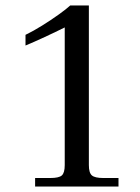

<svg xmlns="http://www.w3.org/2000/svg" viewBox="-20 -680 510 700"><path d="M108 0V-31H163Q195 -31 205.5 -40.5Q216 -50 216 -78V-580Q184 -564 143 -545Q102 -526 73 -514V-553Q102 -567 134 -587Q166 -607 194 -627Q222 -647 236 -660H304V-78Q304 -50 315 -40.5Q326 -31 357 -31H412V0Z"/></svg>

Font: Frank Ruhl Libre
Style: Regular
Weight: 400
Designer: Yanek Iontef
Foundry: Fontef
Version: Version 6.004